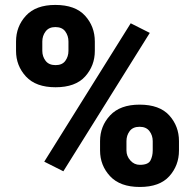

<svg xmlns="http://www.w3.org/2000/svg" viewBox="-20 -741 783 771"><path d="M44.4 -536.6V-574.2Q44.4 -634.8 84.2 -678Q124 -721.2 202.1 -721.2Q282.2 -721.2 321.5 -678Q360.8 -634.8 360.8 -574.2V-536.6Q360.8 -477.1 321.8 -433.8Q282.7 -390.6 203.1 -390.6Q124 -390.6 84.2 -433.8Q44.4 -477.1 44.4 -536.6ZM581.5 -608.9 234.4 -53.2 157.7 -91.8 504.9 -647.5ZM149.9 -574.2V-536.6Q149.9 -514.2 163.1 -496.8Q176.3 -479.5 203.1 -479.5Q230 -479.5 242.4 -496.8Q254.9 -514.2 254.9 -536.6V-574.2Q254.9 -597.2 242.2 -614.7Q229.5 -632.3 202.1 -632.3Q176.3 -632.3 163.1 -614.7Q149.9 -597.2 149.9 -574.2ZM381.8 -136.7V-174.3Q381.8 -234.4 422.1 -277.6Q462.4 -320.8 540.5 -320.8Q620.6 -320.8 659.7 -277.6Q698.7 -234.4 698.7 -174.3V-136.7Q698.7 -76.7 659.9 -33.4Q621.1 9.8 541.5 9.8Q462.4 9.8 422.1 -33.4Q381.8 -76.7 381.8 -136.7ZM487.8 -174.3V-136.7Q487.8 -114.3 503.4 -96.7Q519 -79.1 541.5 -79.1Q575.2 -79.1 584.2 -96.7Q593.3 -114.3 593.3 -136.7V-174.3Q593.3 -197.3 580.1 -214.6Q566.9 -231.9 540.5 -231.9Q513.7 -231.9 500.7 -214.6Q487.8 -197.3 487.8 -174.3Z"/></svg>

Font: Vazirmatn RD UI FD Black
Style: Regular
Weight: 900
Designer: Saber Rastikerdar
Foundry: Saber Rastikerdar
Version: Version 33.003